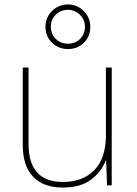

<svg xmlns="http://www.w3.org/2000/svg" viewBox="-20 -831 613 861"><path d="M481 0H460L456 -111H454Q434 -59 387 -24.5Q340 10 262 10Q174 10 128 -39Q82 -88 82 -182V-528H108V-186Q108 -15 262 -15Q351 -15 403 -68Q455 -121 455 -226V-528H481ZM184 -711Q184 -753 213.5 -782Q243 -811 285 -811Q326 -811 355.5 -781.5Q385 -752 385 -711Q385 -667 356 -639Q327 -611 285 -611Q243 -611 213.5 -639Q184 -667 184 -711ZM361 -711Q361 -742 338.5 -764.5Q316 -787 285 -787Q252 -787 230 -765Q208 -743 208 -711Q208 -679 230 -657Q252 -635 285 -635Q318 -635 339.5 -657Q361 -679 361 -711Z"/></svg>

Font: Noto Sans UI Thin
Style: Regular
Weight: 250
Designer: Monotype Design Team
Foundry: Monotype Imaging Inc.
Version: Version 1.001